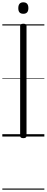

<svg xmlns="http://www.w3.org/2000/svg" viewBox="-20 -1179 403 1658"><path d="M182 14Q167 14 160.5 9Q154 4 154 -5V-955Q154 -965 161 -969.5Q168 -974 181 -974Q195 -974 202 -969.5Q209 -965 209 -955V-5Q209 4 202.5 9Q196 14 182 14ZM182 -1060Q159 -1060 148.5 -1072Q138 -1084 138 -1108Q138 -1134 149 -1146.5Q160 -1159 181 -1159Q203 -1159 214 -1146.5Q225 -1134 225 -1109Q225 -1084 214 -1072Q203 -1060 182 -1060ZM0 449H363V459H0ZM0 -20H363V0H0ZM0 -505H363V-500H0ZM0 -969H363V-959H0Z"/></svg>

Font: Playwrite IT Trad Guides
Style: Regular
Weight: 400
Designer: Veronika Burian, José Scaglione
Foundry: TypeTogether
Version: Version 1.003